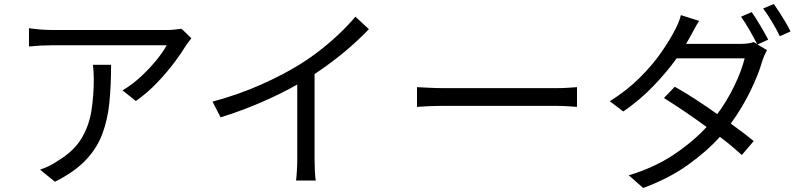

<svg xmlns="http://www.w3.org/2000/svg" viewBox="-20 -866 3990 954"><path d="M931 -676Q926 -669 917.5 -658.5Q909 -648 904 -640Q884 -606 847 -556.5Q810 -507 761 -455.5Q712 -404 655 -364L589 -417Q635 -444 679 -484.5Q723 -525 757.5 -567.5Q792 -610 808 -641Q791 -641 745.5 -641Q700 -641 639.5 -641Q579 -641 514 -641Q449 -641 390.5 -641Q332 -641 291 -641Q250 -641 238 -641Q183 -641 124 -635V-726Q150 -722 180 -719.5Q210 -717 238 -717Q250 -717 292.5 -717Q335 -717 394.5 -717Q454 -717 520.5 -717Q587 -717 647.5 -717Q708 -717 752.5 -717Q797 -717 812 -717Q826 -717 848.5 -719Q871 -721 882 -723ZM532 -544Q532 -442 523.5 -356.5Q515 -271 488 -199.5Q461 -128 405 -69.5Q349 -11 253 37L179 -23Q200 -30 224 -41.5Q248 -53 269 -68Q347 -115 384.5 -177.5Q422 -240 434 -314.5Q446 -389 446 -472Q446 -490 445 -507.5Q444 -525 442 -544Z M1036 -361Q1166 -396 1278 -446Q1390 -496 1473 -548Q1551 -597 1622.5 -659Q1694 -721 1746 -783L1813 -721Q1698 -601 1543 -498V-76Q1543 -48 1544.5 -16Q1546 16 1549 31H1451Q1453 17 1455 -15.5Q1457 -48 1457 -76V-446Q1378 -401 1279 -358Q1180 -315 1076 -283Z M2052 -433Q2075 -432 2112 -430Q2149 -428 2191 -428Q2210 -428 2252 -428Q2294 -428 2349.5 -428Q2405 -428 2465 -428Q2525 -428 2580.5 -428Q2636 -428 2678.5 -428Q2721 -428 2739 -428Q2777 -428 2804 -430Q2831 -432 2847 -433V-335Q2832 -336 2803 -338Q2774 -340 2740 -340Q2721 -340 2679 -340Q2637 -340 2581.5 -340Q2526 -340 2465.5 -340Q2405 -340 2349.5 -340Q2294 -340 2252 -340Q2210 -340 2191 -340Q2150 -340 2112.5 -338.5Q2075 -337 2052 -335Z M3825 -846Q3838 -828 3854 -803Q3870 -778 3884.5 -753.5Q3899 -729 3908 -710L3855 -686Q3839 -719 3816 -757.5Q3793 -796 3772 -824ZM3454 -762Q3441 -743 3429 -720Q3417 -697 3409 -683L3389 -648H3659Q3701 -648 3725 -657L3742 -647Q3727 -677 3704.5 -716Q3682 -755 3662 -783L3715 -806Q3734 -779 3757.5 -739.5Q3781 -700 3797 -669L3744 -645L3791 -617Q3777 -592 3768 -564Q3748 -494 3707.5 -411.5Q3667 -329 3611 -252Q3643 -229 3672 -207Q3701 -185 3725 -165L3666 -96Q3644 -116 3616.5 -139Q3589 -162 3557 -186Q3490 -112 3396.5 -45.5Q3303 21 3176 68L3104 5Q3231 -33 3327.5 -97.5Q3424 -162 3491 -235Q3438 -274 3382.5 -311.5Q3327 -349 3279 -379L3333 -435Q3383 -407 3437.5 -371.5Q3492 -336 3544 -299Q3593 -365 3629 -440Q3665 -515 3680 -576H3342Q3294 -509 3227.5 -439.5Q3161 -370 3077 -312L3010 -363Q3096 -417 3159.5 -480.5Q3223 -544 3265.5 -605.5Q3308 -667 3331 -712Q3339 -726 3349 -749Q3359 -772 3363 -791Z"/></svg>

Font: Go Noto Kurrent-Regular
Style: Regular
Weight: 400
Designer: Monotype Design Team
Foundry: Monotype Imaging Inc.
Version: Version 2.012; ttfautohint (v1.8.4.7-5d5b)